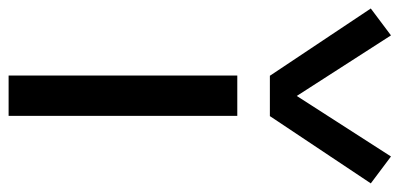

<svg xmlns="http://www.w3.org/2000/svg" viewBox="-354 -667 928 446"><g transform="rotate(90 110.0 -444.0)"><path d="M109.9 -669.4 -30.8 -888.2 -93.3 -841.3 63 -606.9H156.7L313 -841.3L250.5 -888.2ZM62.5 0H156.2V-531.2H62.5Z"/></g></svg>

Font: Michroma
Style: Regular
Weight: 400
Version: Version 1.000